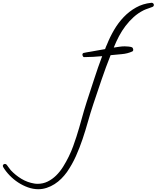

<svg xmlns="http://www.w3.org/2000/svg" viewBox="-520 -808 1107 1357"><path d="M567.4 -773.4Q567.4 -762.7 556.6 -758.8Q540 -752 525.9 -747.6Q511.7 -743.2 495.1 -735.4Q456.1 -715.8 424.3 -687Q392.6 -658.2 366.7 -624Q340.8 -589.8 320.8 -551.8Q300.8 -513.7 285.2 -474.6L284.2 -471.7Q303.7 -474.6 322.8 -477.5Q341.8 -480.5 361.3 -480.5Q371.1 -480.5 387.7 -479Q404.3 -477.5 413.1 -473.6Q417 -471.7 419.4 -465.8Q421.9 -460 421.9 -456.1Q421.9 -453.1 420.4 -449.7Q418.9 -446.3 415 -444.3Q380.9 -428.7 339.8 -425.3Q298.8 -421.9 261.7 -418Q227.5 -332 198.2 -246.1Q168.9 -160.2 139.6 -72.3Q119.1 -10.7 101.6 51.8Q84 114.3 63.5 175.3Q43 236.3 16.6 295.4Q-9.8 354.5 -46.9 408.2Q-64.5 432.6 -86.4 454.6Q-108.4 476.6 -134.3 493.2Q-160.2 509.8 -189.5 519.5Q-218.8 529.3 -249 529.3Q-286.1 529.3 -322.8 516.1Q-359.4 502.9 -392.1 481.4Q-424.8 460 -452.1 431.6Q-479.5 403.3 -498 372.1Q-500 366.2 -500 364.3Q-500 358.4 -495.6 354.5Q-491.2 350.6 -485.4 350.6Q-478.5 350.6 -472.7 356.4Q-464.8 367.2 -458 376.5Q-451.2 385.7 -443.4 395.5Q-410.2 430.7 -368.2 456.1Q-326.2 481.4 -277.3 489.3Q-271.5 490.2 -265.6 490.7Q-259.8 491.2 -253.9 491.2Q-215.8 491.2 -183.1 475.1Q-150.4 459 -123 432.1Q-95.7 405.3 -73.7 370.1Q-51.8 335 -33.7 297.9Q-15.6 260.7 -2.4 224.1Q10.7 187.5 20.5 157.2Q40 95.7 56.6 34.7Q73.2 -26.4 92.8 -87.9Q120.1 -169.9 146 -250.5Q171.9 -331.1 202.1 -411.1Q169.9 -408.2 137.7 -406.2Q105.5 -404.3 73.2 -404.3Q69.3 -404.3 65.9 -410.6Q62.5 -417 62.5 -420.9Q62.5 -430.7 70.3 -433.6Q82 -436.5 94.2 -438.5Q106.4 -440.4 118.2 -442.4Q143.6 -447.3 169.9 -451.7Q196.3 -456.1 222.7 -460.9Q225.6 -469.7 229 -478Q232.4 -486.3 236.3 -494.1Q256.8 -545.9 286.1 -596.2Q315.4 -646.5 354 -687Q392.6 -727.5 441.4 -754.9Q490.2 -782.2 548.8 -788.1H552.7Q558.6 -788.1 563 -783.7Q567.4 -779.3 567.4 -773.4Z"/></svg>

Font: Calligraffiti
Style: Regular
Weight: 400
Designer: Dathan Boardman
Foundry: Open Window
Version: Version 1.000